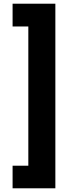

<svg xmlns="http://www.w3.org/2000/svg" viewBox="-20 -852 410 1037"><path d="M48 43H133V-709H48V-832H279V165H48Z"/></svg>

Font: Noto Sans Gurmukhi UI Condensed Black
Style: Regular
Weight: 900
Width: 3
Designer: Jelle Bosma - Monotype Design Team
Foundry: Monotype Imaging Inc.
Version: Version 2.004; ttfautohint (v1.8.4.7-5d5b)